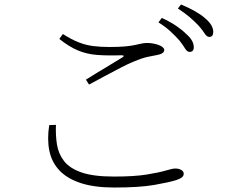

<svg xmlns="http://www.w3.org/2000/svg" viewBox="-20 -830 1040 858"><path d="M827 -598Q816 -598 806.5 -614Q797 -630 781 -650Q765 -668 742.5 -689Q720 -710 688 -730L703 -750Q740 -733 766.5 -715Q793 -697 809 -681Q829 -664 837.5 -649Q846 -634 846 -619Q846 -608 841 -603Q836 -598 827 -598ZM491 8Q401 8 340.5 -12Q280 -32 245.5 -68.5Q211 -105 200.5 -156.5Q190 -208 200 -271L230 -272Q228 -226 234.5 -184.5Q241 -143 266 -110.5Q291 -78 344 -59.5Q397 -41 489 -41Q580 -41 635.5 -50Q691 -59 721 -68Q751 -77 764 -77Q774 -77 782.5 -74Q791 -71 796 -66Q801 -61 801 -54Q801 -44 793 -37.5Q785 -31 767 -25Q735 -15 669 -3.5Q603 8 491 8ZM364 -474Q405 -500 450.5 -527Q496 -554 526 -573Q542 -583 521 -583Q460 -581 414 -584.5Q368 -588 328.5 -604.5Q289 -621 245 -656L261 -678Q300 -653 332.5 -640.5Q365 -628 397.5 -624Q430 -620 469 -620Q511 -620 538.5 -622.5Q566 -625 583.5 -629Q601 -633 613.5 -635.5Q626 -638 639 -638Q651 -638 664.5 -635.5Q678 -633 689 -629Q700 -625 707 -619Q714 -613 714 -607Q714 -591 686 -585Q667 -581 643 -576.5Q619 -572 578 -555Q555 -546 519.5 -527.5Q484 -509 446.5 -489Q409 -469 378 -452ZM915 -665Q904 -665 894 -681Q884 -697 867 -716Q849 -735 828 -753Q807 -771 775 -792L789 -810Q825 -795 852 -779.5Q879 -764 896 -749Q916 -732 924.5 -717Q933 -702 933 -687Q933 -676 928.5 -670.5Q924 -665 915 -665Z"/></svg>

Font: Noto Serif SC ExtraLight ExtraLight
Style: Regular
Weight: 250
Version: Version 2.002-H1;hotconv 1.1.0;makeotfexe 2.6.0